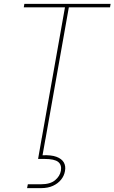

<svg xmlns="http://www.w3.org/2000/svg" viewBox="-20 -720 592 993"><path d="M195 0 316 -682H103L106 -700H552L549 -682H336L215 0ZM120 253 124 233H192Q240 233 265 212Q290 191 295 163Q300 133 281 117.5Q262 102 210 102H177L196 -7H216L200 83Q245 81 272 91Q299 101 310 120Q321 139 316 165Q312 189 296 209Q280 229 254 241Q228 253 192 253Z"/></svg>

Font: DM Sans 11pt Thin
Style: Italic
Weight: 250
Italic angle: -10°
Version: Version 4.004;gftools[0.9.30]